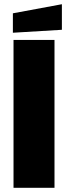

<svg xmlns="http://www.w3.org/2000/svg" viewBox="-20 -889 322 909"><path d="M44 0V-700H238V0ZM41 -734V-826L273 -869V-748Z"/></svg>

Font: Tektur ExtraBold
Style: Regular
Weight: 800
Designer: Adam Jagosz
Foundry: Adam Jagosz
Version: Version 1.005;gftools[0.9.30]